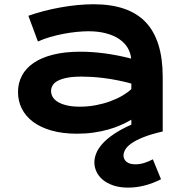

<svg xmlns="http://www.w3.org/2000/svg" viewBox="-20 -606 871 885"><path d="M63 -181.6Q63 -223.1 81.1 -257.3Q99.1 -291.5 135.3 -316.2Q171.4 -340.8 225.3 -354.2Q279.3 -367.7 351.1 -367.7Q404.3 -367.7 463.1 -359.9Q522 -352.1 584.5 -335.9Q582 -363.3 567.9 -386.5Q553.7 -409.7 528.6 -426.5Q503.4 -443.4 468 -452.6Q432.6 -461.9 387.7 -461.9Q363.3 -461.9 334 -459Q304.7 -456.1 273.4 -450.2Q242.2 -444.3 211.7 -435.5Q181.2 -426.8 154.8 -414.6L110.8 -533.2Q143.6 -544.9 180.9 -554.7Q218.3 -564.5 257.3 -571.5Q296.4 -578.6 335.4 -582.5Q374.5 -586.4 411.1 -586.4Q572.8 -586.4 651.4 -503.9Q730 -421.4 730 -251V0H585.4V-54.2Q563 -41 536.4 -29.3Q509.8 -17.6 478.5 -8.8Q447.3 0 411.4 5.1Q375.5 10.3 335.4 10.3Q268.1 10.3 217 -4.4Q166 -19 131.8 -44.9Q97.7 -70.8 80.3 -105.7Q63 -140.6 63 -181.6ZM215.3 -186.5Q215.3 -172.4 222.7 -159.4Q230 -146.5 246.1 -136.5Q262.2 -126.5 287.4 -120.4Q312.5 -114.3 348.1 -114.3Q386.2 -114.3 421.9 -121.1Q457.5 -127.9 488.3 -139.2Q519 -150.4 543.9 -165Q568.8 -179.7 585.4 -195.3V-220.7Q552.2 -230 519.8 -236.3Q487.3 -242.7 457.8 -246.3Q428.2 -250 402.1 -251.5Q376 -252.9 356.4 -252.9Q315.9 -252.9 289.1 -247.6Q262.2 -242.2 245.6 -233.2Q229 -224.1 222.2 -211.9Q215.3 -199.7 215.3 -186.5ZM415 142.6Q415 122.6 423.6 100.8Q432.1 79.1 452.1 56.6Q472.2 34.2 504.9 12Q537.6 -10.3 585.9 -31.7H681.2L730 0Q674.8 12.7 639.9 26.9Q605 41 584.7 55.7Q564.5 70.3 556.9 84.5Q549.3 98.6 549.3 110.4Q549.3 127.9 563 139.6Q576.7 151.4 604.5 151.4Q624 151.4 644 145.3Q664.1 139.2 684.6 128.4L722.2 220.2Q682.6 240.2 644.8 249.5Q606.9 258.8 570.8 258.8Q531.7 258.8 502.4 248.8Q473.1 238.8 453.9 222.7Q434.6 206.5 424.8 185.5Q415 164.6 415 142.6Z"/></svg>

Font: Krona One
Style: Regular
Weight: 400
Version: Version 1.003